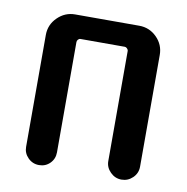

<svg xmlns="http://www.w3.org/2000/svg" viewBox="-65 -583 629 645"><g transform="rotate(10 250.0 -260.0)"><path d="M55.7 -52.7V-434.6Q55.7 -469.7 81.1 -494.6Q106.4 -519.5 140.6 -519.5H359.4Q394.5 -519.5 419.4 -494.6Q444.3 -469.7 444.3 -434.6V-53.7Q444.3 -31.2 428.2 -15.6Q412.1 0 390.1 0Q368.2 0 352.1 -16.1Q335.9 -32.2 335.9 -53.7V-428.7Q335.9 -433.6 332 -437.5Q328.1 -441.4 324.2 -441.4H172.9Q168 -441.4 164.6 -437.5Q161.1 -433.6 161.1 -428.7V-52.7Q161.1 -30.3 146 -15.1Q130.9 0 108.9 0Q86.9 0 71.3 -15.6Q55.7 -31.2 55.7 -52.7Z"/></g></svg>

Font: Rounded-X Mgen+ 1mn medium
Style: Regular
Weight: 500
Designer: [Source Han Sans]
Ryoko NISHIZUKA  (kana & ideographs); Paul D. Hunt (Latin, Greek & Cyrillic); Wenlong ZHANG  (bopomofo
Version: Version 1.059.20150602